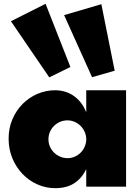

<svg xmlns="http://www.w3.org/2000/svg" viewBox="-20 -984 736 1012"><path d="M317.9 -904.3 514.2 -961.9 584.5 -611.3 465.3 -577.1ZM37.6 -872.1 220.2 -963.9 351.1 -630.9 239.7 -576.2ZM434.6 -92.8Q411.1 -43.9 371.1 -18.1Q331.1 7.8 270.5 7.8Q221.7 7.8 177.2 -12Q132.8 -31.7 99.1 -66.7Q65.4 -101.6 45.4 -149.4Q25.4 -197.3 25.4 -253.4Q25.4 -309.1 45.7 -356Q65.9 -402.8 99.9 -436.8Q133.8 -470.7 178 -489.5Q222.2 -508.3 270.5 -508.3Q295.4 -508.3 319.6 -501.7Q343.8 -495.1 365.5 -480.7Q387.2 -466.3 405 -444.3Q422.9 -422.4 434.6 -391.6V-508.3H644.5V0H434.6ZM434.6 -253.9Q433.6 -273.4 425.3 -291Q417 -308.6 403.6 -321.5Q390.1 -334.5 372.6 -342Q355 -349.6 335.9 -349.6Q314.5 -349.6 296.1 -341.6Q277.8 -333.5 264.4 -320.1Q251 -306.6 243.2 -288.6Q235.4 -270.5 235.4 -250Q235.4 -228.5 243.7 -210.2Q252 -191.9 265.9 -178.7Q279.8 -165.5 297.9 -158Q315.9 -150.4 335.9 -150.4Q356.4 -150.4 374 -158.2Q391.6 -166 404.8 -179.2Q418 -192.4 425.8 -209.7Q433.6 -227.1 434.6 -246.1Z"/></svg>

Font: Paytone One
Style: Regular
Weight: 400
Designer: vernon adams
Foundry: vernon adams
Version: 1.000